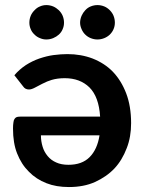

<svg xmlns="http://www.w3.org/2000/svg" viewBox="-20 -736 574 763"><path d="M375.5 -198.2H142.6Q142.6 -174.8 149.4 -152.8Q155.3 -132.8 169.4 -115.7Q183.1 -99.1 203.6 -90.3Q223.6 -81.1 252 -81.1Q305.7 -81.1 335.9 -111.3Q366.7 -142.1 375.5 -198.2ZM72.3 -392.1 37.1 -437Q57.1 -460.4 83 -477.5Q108.4 -493.7 136.2 -503.4Q167 -513.7 192.4 -517.1Q222.7 -521 248 -521Q301.8 -521 348.1 -503.4Q396 -484.4 428.2 -451.2Q461.9 -416 481.4 -365.2Q501 -314 501 -246.6Q501 -191.9 483.9 -147.9Q465.3 -99.1 435.1 -66.9Q403.8 -33.7 357.4 -12.7Q313 7.3 253.9 7.3Q203.1 7.3 165 -7.8Q123.5 -23.9 94.7 -53.7Q64.9 -83 47.9 -126.5Q31.7 -167 31.7 -225.1Q31.7 -239.3 33.2 -248.5Q34.2 -258.3 37.6 -263.2Q40.5 -268.1 45.9 -270.5Q50.3 -272.5 60.1 -272.5H377.9Q373 -351.1 335.4 -388.7Q297.9 -425.3 237.3 -425.3Q208.5 -425.3 185.5 -418.5Q168.5 -413.6 147.5 -402.8Q145 -401.9 118.7 -387.7Q105 -380.4 95.2 -380.4Q80.1 -380.4 72.3 -392.1ZM234.4 -646Q234.4 -632.3 229 -620.1Q224.1 -607.9 213.9 -598.6Q204.1 -589.8 191.4 -584.5Q178.2 -579.1 164.1 -579.1Q150.9 -579.1 138.7 -584.5Q126 -589.4 117.2 -598.6Q106.9 -607.9 102.1 -620.1Q96.7 -632.3 96.7 -646Q96.7 -660.2 102.1 -673.3Q106.9 -685.1 117.2 -695.3Q126.5 -705.6 138.7 -710.4Q150.9 -715.8 164.1 -715.8Q178.2 -715.8 191.4 -710.4Q203.6 -705.1 213.9 -695.3Q224.1 -685.1 229 -673.3Q234.4 -660.2 234.4 -646ZM436.5 -646Q436.5 -632.3 431.2 -620.1Q426.3 -608.4 416.5 -598.6Q406.7 -589.4 394.5 -584.5Q381.3 -579.1 367.2 -579.1Q353.5 -579.1 340.3 -584.5Q328.1 -589.4 318.8 -598.6Q309.6 -607.4 304.2 -620.1Q298.3 -633.3 298.3 -646Q298.3 -659.2 304.2 -673.3Q309.6 -685.5 318.8 -695.3Q328.1 -705.6 340.3 -710.4Q353.5 -715.8 367.2 -715.8Q381.3 -715.8 394.5 -710.4Q406.2 -705.6 416.5 -695.3Q426.8 -684.6 431.2 -673.3Q436.5 -660.2 436.5 -646Z"/></svg>

Font: Lato-SemiBold
Style: Bold
Weight: 500
Designer: Lukasz Dziedzic with Adam Twardoch and Botio Nikoltchev
Foundry: tyPoland Lukasz Dziedzic
Version: ""